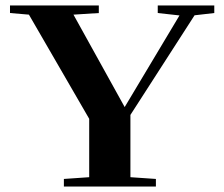

<svg xmlns="http://www.w3.org/2000/svg" viewBox="-20 -683 821 703"><path d="M213.9 0V-27.8L306.6 -34.2V-248L85.9 -629.4L16.6 -635.3V-663.1H341.8V-635.3L249 -629.4L436.5 -291L637.2 -626.5L557.6 -635.3V-663.1H764.6V-635.3L692.4 -627L457.5 -262.2V-34.2L550.8 -27.8V0Z"/></svg>

Font: Elstob 14pt
Style: Bold
Weight: 700
Designer: Peter S. Baker
Version: Version 1.015